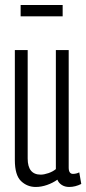

<svg xmlns="http://www.w3.org/2000/svg" viewBox="-20 -733 343 763"><path d="M122 10Q88 10 63.5 -13.5Q39 -37 39 -97V-534H90V-103Q90 -39 142 -39Q155 -39 172.5 -45Q190 -51 202 -61V-534H253V-67Q253 -42 270 -42Q283 -42 295 -48L303 -2Q279 10 255 10Q238 10 225.5 2Q213 -6 208 -19Q190 -6 167 2Q144 10 122 10ZM62 -668V-713H229V-668Z"/></svg>

Font: Georama ExtraCondensed Light
Style: Regular
Weight: 300
Width: 2
Designer: Jean-Baptiste Levee
Foundry: Production Type
Version: Version 1.000